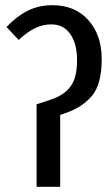

<svg xmlns="http://www.w3.org/2000/svg" viewBox="-20 -720 427 740"><path d="M121 -318 176 -336Q227 -353 252 -387Q277 -421 277 -487Q277 -551 251 -588.5Q225 -626 178 -626Q144 -626 114 -611Q84 -596 52 -566L5 -616Q45 -658 87.5 -679Q130 -700 182 -700Q269 -700 320.5 -642.5Q372 -585 372 -492Q372 -397 335.5 -352Q299 -307 232 -284L212 -277V0H121Z"/></svg>

Font: Fira Sans Compressed
Style: Regular
Weight: 400
Width: 1
Designer: bBox Type GmbH & Carrois Corporate GbR & Edenspiekermann AG
Foundry: bBox Type GmbH & Carrois Corporate GbR & Edenspiekermann AG
Version: Version 4.301